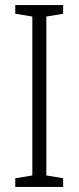

<svg xmlns="http://www.w3.org/2000/svg" viewBox="-20 -734 309 754"><path d="M228 0H40V-34L107 -45V-669L40 -680V-714H228V-680L162 -669V-45L228 -34Z"/></svg>

Font: Noto Sans Gurmukhi Condensed Light
Style: Regular
Weight: 300
Width: 3
Designer: Jelle Bosma - Monotype Design Team
Foundry: Monotype Imaging Inc.
Version: Version 2.004; ttfautohint (v1.8.4.7-5d5b)